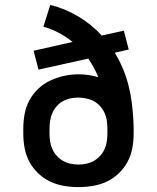

<svg xmlns="http://www.w3.org/2000/svg" viewBox="-20 -755 640 783"><path d="M300 8Q270 8 240.5 3Q211 -2 184.5 -14.5Q158 -27 136 -48Q114 -69 100 -95Q86 -121 80.5 -150.5Q75 -180 75 -210V-231Q75 -261 80.5 -290.5Q86 -320 100 -346Q114 -372 136 -393Q158 -414 185 -426.5Q212 -439 241 -445.5Q270 -452 300 -452Q321 -452 341.5 -449Q362 -446 381 -440Q373 -460 362.5 -479Q352 -498 340 -516L137 -471L117 -548L276 -584Q250 -605 220 -621Q190 -637 157 -646L185 -735Q245 -720 299 -688Q353 -656 395 -610L485 -630L505 -553L448 -540Q467 -509 481 -475.5Q495 -442 504 -407Q513 -372 517.5 -336Q522 -300 524 -264Q524 -256 524.5 -247.5Q525 -239 525 -231V-210Q525 -180 519.5 -150.5Q514 -121 500 -95Q486 -69 464 -48Q442 -27 415.5 -14.5Q389 -2 359.5 3Q330 8 300 8ZM300 -84Q316 -84 332.5 -87.5Q349 -91 363 -99Q377 -107 388 -119Q399 -131 406 -146Q413 -161 415.5 -177.5Q418 -194 418 -210V-221Q418 -228 418 -235.5Q418 -243 417 -250Q416 -272 407 -293Q398 -314 381.5 -329Q365 -344 343 -350.5Q321 -357 298 -357Q282 -357 266 -353.5Q250 -350 236 -342Q222 -334 211 -321.5Q200 -309 193.5 -294Q187 -279 184.5 -263Q182 -247 182 -231V-210Q182 -194 184.5 -177.5Q187 -161 194 -146Q201 -131 212 -119Q223 -107 237 -99Q251 -91 267.5 -87.5Q284 -84 300 -84Z"/></svg>

Font: Iosevka Curly SmBdEx
Style: Regular
Weight: 600
Width: 7
Monospace: yes
Designer: Belleve Invis
Foundry: Belleve Invis
Version: Version 11.1.0; ttfautohint (v1.8.3)